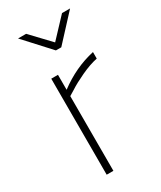

<svg xmlns="http://www.w3.org/2000/svg" viewBox="-187 -799 727 866"><g transform="rotate(-30 177.0 -366.0)"><path d="M101 0V-500H136V-422Q224 -488 324 -510V-476Q285 -468 238 -446Q191 -424 164 -406L136 -389V0ZM183 -600 62 -732H104L198 -633L291 -732H333L211 -600Z"/></g></svg>

Font: TitilliumMaps29L
Style: 1 wt
Weight: 100
Designer: Campivisivi
Foundry: Accademia di Belle Arti di Urbino and students of MA course of Visual design
Version: Version 001.001